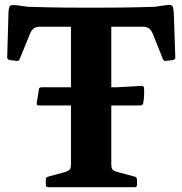

<svg xmlns="http://www.w3.org/2000/svg" viewBox="-20 -781 761 801"><path d="M276 0V-749H444.3V0ZM671.7 -759.4Q686.4 -761.6 693.3 -759.8Q700.1 -758 702.7 -746.7Q705.3 -735.3 705.7 -709L711.3 -541.1Q711.3 -532.1 701.3 -530.6L672.4 -527Q662.9 -525.4 659.3 -535.4L616.8 -641.6Q609.2 -657.8 599.6 -663.7Q590 -669.6 575.2 -669.6H148.1Q130.2 -669.6 121.1 -662.6Q111.9 -655.7 106.2 -642.5L62.1 -534.6Q58.9 -525 48.5 -527L19.6 -530.6Q10 -533 10 -542L15.5 -731.2Q16.5 -746.4 19.4 -753Q22.2 -759.6 34.1 -759.8Q45.9 -760 71.2 -756.2L97.1 -752.6Q137.4 -751.6 175 -750.6Q212.7 -749.6 257.1 -749.3Q301.5 -749 360.6 -749Q420.3 -749 465.5 -749.3Q510.8 -749.6 549.1 -750.6Q587.4 -751.6 624.3 -752.6ZM180.7 0Q171.1 0 171.1 -10V-31.8Q171.1 -41.2 180.6 -44L250.7 -63.1Q267.4 -68.6 271.7 -75Q276 -81.3 276 -95.7V-206.8H444.3V-97.6Q444.3 -79.8 449.4 -73.9Q454.5 -68 467.7 -64.2L542.6 -44Q551.6 -40.4 551.6 -31.4V-9.6Q551.6 0 541.6 0ZM141.3 -341.1Q131.9 -341.1 133.1 -351.1L142.2 -407.3Q142.7 -416.9 153.2 -416.9H467L571.3 -422.7Q580.9 -422.7 580.9 -412.7Q581.9 -397.7 581.1 -382.2Q580.3 -366.8 577.6 -350.7Q575.2 -341.1 565.6 -341.1Z"/></svg>

Font: Hahmlet
Style: Regular
Weight: 400
Designer: Minjoo Ham & Mark Frömberg
Foundry: hypertype
Version: Version 1.002